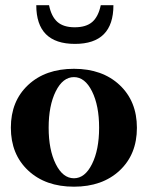

<svg xmlns="http://www.w3.org/2000/svg" viewBox="-20 -702 564 734"><path d="M266.6 -534.2Q118.7 -534.2 118.7 -682.1H167.5Q176.3 -638.7 199.5 -618.2Q222.7 -597.7 265.6 -597.7Q309.1 -597.7 332.5 -617.9Q356 -638.2 365.2 -682.1H413.6Q413.6 -534.2 266.6 -534.2ZM262.7 11.7Q153.8 11.7 87.6 -50.3Q21.5 -112.3 21.5 -213.9Q21.5 -315.4 87.6 -377.2Q153.8 -439 262.7 -439Q371.1 -439 437.3 -377Q503.4 -314.9 503.4 -213.4Q503.4 -111.8 437.3 -50Q371.1 11.7 262.7 11.7ZM262.7 -20.5Q304.7 -20.5 331.8 -75Q358.9 -129.4 358.9 -213.9Q358.9 -298.3 331.8 -352.8Q304.7 -407.2 262.7 -407.2Q220.2 -407.2 193.1 -352.8Q166 -298.3 166 -213.9Q166 -129.4 193.1 -75Q220.2 -20.5 262.7 -20.5Z"/></svg>

Font: Elstob 14pt
Style: Bold
Weight: 700
Designer: Peter S. Baker
Version: Version 1.015